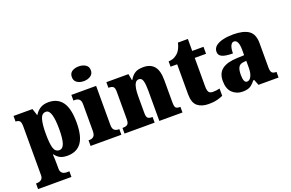

<svg xmlns="http://www.w3.org/2000/svg" viewBox="-117 -1220 2861 1887"><g transform="rotate(-20 1313.5 -276.5)"><path d="M8 222V163H23Q30 163 44.5 159Q59 155 70.5 142Q82 129 82 102V-405Q82 -452 68 -464.5Q54 -477 31 -477H27V-536H225L248 -466H252Q271 -500 306 -523Q341 -546 395 -546Q489 -546 538.5 -478.5Q588 -411 588 -264Q588 -120 539 -53.5Q490 13 393 13Q346 13 316.5 -2.5Q287 -18 267 -47H261Q263 -22 264 5.5Q265 33 265 63V99Q265 127 276 141Q287 155 301 159Q315 163 323 163H357V222ZM336 -66Q373 -66 389 -114Q405 -162 405 -262Q405 -358 389.5 -412Q374 -466 339 -466Q295 -466 280 -412Q265 -358 265 -265Q265 -161 279.5 -113.5Q294 -66 336 -66Z M795 -621Q753 -621 724.5 -640.5Q696 -660 696 -698Q696 -738 724.5 -756.5Q753 -775 795 -775Q835 -775 865 -756.5Q895 -738 895 -698Q895 -660 865 -640.5Q835 -621 795 -621ZM638 0V-59H649Q676 -59 692.5 -75Q709 -91 709 -133V-410Q709 -448 692 -462.5Q675 -477 649 -477H632V-536H891V-130Q891 -89 907.5 -74Q924 -59 950 -59H960V0Z M993 0V-59H997Q1029 -59 1045.5 -71Q1062 -83 1062 -127V-413Q1062 -454 1047 -465.5Q1032 -477 1002 -477H998V-536H1229L1241 -470H1246Q1263 -503 1294.5 -527Q1326 -551 1388 -551Q1463 -551 1501.5 -505.5Q1540 -460 1540 -359V-129Q1540 -83 1551.5 -71Q1563 -59 1595 -59H1599V0H1357V-320Q1357 -384 1347 -419Q1337 -454 1307 -454Q1283 -454 1269.5 -433Q1256 -412 1250.5 -377.5Q1245 -343 1245 -303V-124Q1245 -82 1259 -70.5Q1273 -59 1304 -59H1308V0Z M1870 10Q1798 10 1755 -25.5Q1712 -61 1712 -150V-463H1643V-519Q1683 -520 1709.5 -536Q1736 -552 1749 -567Q1762 -582 1773.5 -605.5Q1785 -629 1792 -661H1896V-536H2014V-463H1896V-167Q1896 -126 1906.5 -107Q1917 -88 1951 -88Q1990 -88 2022 -97V-21Q2005 -12 1967 -1Q1929 10 1870 10Z M2226 10Q2165 10 2121 -30.5Q2077 -71 2077 -155Q2077 -237 2129 -276Q2181 -315 2285 -319L2361 -322V-375Q2361 -483 2312 -483Q2290 -483 2277 -456Q2264 -429 2264 -376Q2189 -376 2153 -392Q2117 -408 2117 -445Q2117 -483 2146 -506Q2175 -529 2223 -540Q2271 -551 2328 -551Q2436 -551 2490 -513Q2544 -475 2544 -382V-129Q2544 -89 2556 -74Q2568 -59 2600 -59H2604V0H2394L2371 -59H2361Q2340 -33 2322 -18Q2304 -3 2281.5 3.5Q2259 10 2226 10ZM2300 -68Q2328 -68 2345 -101.5Q2362 -135 2362 -191V-263L2333 -260Q2294 -257 2279 -230Q2264 -203 2264 -151Q2264 -68 2300 -68Z"/></g></svg>

Font: Noto Serif Thai SemiCondensed Black
Style: Regular
Weight: 900
Width: 4
Designer: Monotype Design Team
Foundry: Monotype Imaging Inc.
Version: Version 2.002; ttfautohint (v1.8.4.7-5d5b)